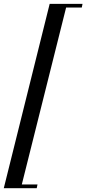

<svg xmlns="http://www.w3.org/2000/svg" viewBox="-44 -792 447 993"><path d="M0 0ZM382.8 -772 378.9 -752.9H297.9L68.8 162.1H149.9L146 181.2H-24.4L212.9 -772Z"/></svg>

Font: TypoPRO Playfair Display SC
Style: Italic
Weight: 400
Italic angle: -14°
Designer: Claus Eggers Sørensen
Foundry: Claus Eggers Sørensen
Version: Version 1.004;PS 001.004;hotconv 1.0.70;makeotf.lib2.5.58329